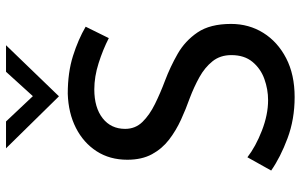

<svg xmlns="http://www.w3.org/2000/svg" viewBox="-196 -770 975 622"><g transform="rotate(-90 291.0 -459.5)"><path d="M478 -594Q441 -613 397 -627Q353 -641 312 -641Q253 -641 218.5 -614Q184 -587 184 -541Q184 -508 206.5 -485Q229 -462 264.5 -444.5Q300 -427 340 -412Q385 -395 427 -371Q469 -347 496.5 -306.5Q524 -266 524 -198Q524 -140 495 -93.5Q466 -47 413 -19.5Q360 8 287 8Q215 8 153.5 -15Q92 -38 49 -68L92 -145Q127 -118 178.5 -98Q230 -78 277 -78Q312 -78 345.5 -90Q379 -102 401 -128.5Q423 -155 423 -197Q423 -233 403 -258Q383 -283 351.5 -300.5Q320 -318 283 -332Q249 -344 214 -360Q179 -376 149.5 -398.5Q120 -421 102 -454Q84 -487 84 -534Q84 -591 111.5 -633.5Q139 -676 187 -700.5Q235 -725 298 -727Q367 -727 420.5 -710Q474 -693 515 -669ZM208 -927 290 -840 369 -927H455L290 -756H289L121 -927Z"/></g></svg>

Font: Synthetic
Style: Regular
Weight: 400
Designer: Santiago Orozco
Foundry: Typemade
Version: Version 2.000; ttfautohint (v1.8.4.7-5d5b)